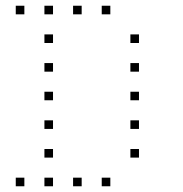

<svg xmlns="http://www.w3.org/2000/svg" viewBox="-20 -685 640 670"><path d="M36 -665Q35 -665 35 -665Q35 -665 35 -664V-636Q35 -635 35 -635Q35 -635 36 -635H64Q65 -635 65 -635Q65 -635 65 -636V-664Q65 -665 65 -665Q65 -665 64 -665ZM136 -665Q135 -665 135 -665Q135 -665 135 -664V-636Q135 -635 135 -635Q135 -635 136 -635H164Q165 -635 165 -635Q165 -635 165 -636V-664Q165 -665 165 -665Q165 -665 164 -665ZM236 -665Q235 -665 235 -665Q235 -665 235 -664V-636Q235 -635 235 -635Q235 -635 236 -635H264Q265 -635 265 -635Q265 -635 265 -636V-664Q265 -665 265 -665Q265 -665 264 -665ZM336 -665Q335 -665 335 -665Q335 -665 335 -664V-636Q335 -635 335 -635Q335 -635 336 -635H364Q365 -635 365 -635Q365 -635 365 -636V-664Q365 -665 365 -665Q365 -665 364 -665ZM136 -565Q135 -565 135 -565Q135 -565 135 -564V-536Q135 -535 135 -535Q135 -535 136 -535H164Q165 -535 165 -535Q165 -535 165 -536V-564Q165 -565 165 -565Q165 -565 164 -565ZM436 -565Q435 -565 435 -565Q435 -565 435 -564V-536Q435 -535 435 -535Q435 -535 436 -535H464Q465 -535 465 -535Q465 -535 465 -536V-564Q465 -565 465 -565Q465 -565 464 -565ZM136 -465Q135 -465 135 -465Q135 -465 135 -464V-436Q135 -435 135 -435Q135 -435 136 -435H164Q165 -435 165 -435Q165 -435 165 -436V-464Q165 -465 165 -465Q165 -465 164 -465ZM436 -465Q435 -465 435 -465Q435 -465 435 -464V-436Q435 -435 435 -435Q435 -435 436 -435H464Q465 -435 465 -435Q465 -435 465 -436V-464Q465 -465 465 -465Q465 -465 464 -465ZM136 -365Q135 -365 135 -365Q135 -365 135 -364V-336Q135 -335 135 -335Q135 -335 136 -335H164Q165 -335 165 -335Q165 -335 165 -336V-364Q165 -365 165 -365Q165 -365 164 -365ZM436 -365Q435 -365 435 -365Q435 -365 435 -364V-336Q435 -335 435 -335Q435 -335 436 -335H464Q465 -335 465 -335Q465 -335 465 -336V-364Q465 -365 465 -365Q465 -365 464 -365ZM136 -265Q135 -265 135 -265Q135 -265 135 -264V-236Q135 -235 135 -235Q135 -235 136 -235H164Q165 -235 165 -235Q165 -235 165 -236V-264Q165 -265 165 -265Q165 -265 164 -265ZM436 -265Q435 -265 435 -265Q435 -265 435 -264V-236Q435 -235 435 -235Q435 -235 436 -235H464Q465 -235 465 -235Q465 -235 465 -236V-264Q465 -265 465 -265Q465 -265 464 -265ZM136 -165Q135 -165 135 -165Q135 -165 135 -164V-136Q135 -135 135 -135Q135 -135 136 -135H164Q165 -135 165 -135Q165 -135 165 -136V-164Q165 -165 165 -165Q165 -165 164 -165ZM436 -165Q435 -165 435 -165Q435 -165 435 -164V-136Q435 -135 435 -135Q435 -135 436 -135H464Q465 -135 465 -135Q465 -135 465 -136V-164Q465 -165 465 -165Q465 -165 464 -165ZM36 -65Q35 -65 35 -65Q35 -65 35 -64V-36Q35 -35 35 -35Q35 -35 36 -35H64Q65 -35 65 -35Q65 -35 65 -36V-64Q65 -65 65 -65Q65 -65 64 -65ZM136 -65Q135 -65 135 -65Q135 -65 135 -64V-36Q135 -35 135 -35Q135 -35 136 -35H164Q165 -35 165 -35Q165 -35 165 -36V-64Q165 -65 165 -65Q165 -65 164 -65ZM236 -65Q235 -65 235 -65Q235 -65 235 -64V-36Q235 -35 235 -35Q235 -35 236 -35H264Q265 -35 265 -35Q265 -35 265 -36V-64Q265 -65 265 -65Q265 -65 264 -65ZM336 -65Q335 -65 335 -65Q335 -65 335 -64V-36Q335 -35 335 -35Q335 -35 336 -35H364Q365 -35 365 -35Q365 -35 365 -36V-64Q365 -65 365 -65Q365 -65 364 -65Z"/></svg>

Font: Doto Black Thin
Style: Regular
Weight: 250
Monospace: yes
Version: Version 1.000